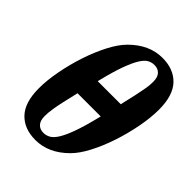

<svg xmlns="http://www.w3.org/2000/svg" viewBox="-219 -875 1001 1001"><g transform="rotate(45 282.0 -374.0)"><path d="M220 12Q137 12 89.5 -38Q42 -88 42 -192Q42 -251 55.5 -322Q69 -393 91.5 -461Q114 -529 144 -587Q174 -645 208 -679Q289 -760 386 -760Q469 -760 516.5 -710Q564 -660 564 -556Q564 -497 550.5 -426Q537 -355 514.5 -287Q492 -219 462 -161Q432 -103 398 -69Q317 12 220 12ZM223 -44Q242 -44 260 -53.5Q278 -63 295.5 -90.5Q313 -118 331.5 -168.5Q350 -219 370 -300L374 -316H203Q190 -261 182.5 -227Q175 -193 171.5 -171Q168 -149 167 -136Q166 -123 166 -110Q166 -77 181.5 -60.5Q197 -44 223 -44ZM383 -704Q363 -704 345.5 -694.5Q328 -685 310.5 -657Q293 -629 274.5 -578.5Q256 -528 236 -447L233 -435H403Q416 -489 423 -522.5Q430 -556 434 -577.5Q438 -599 439 -612Q440 -625 440 -638Q440 -671 424.5 -687.5Q409 -704 383 -704Z"/></g></svg>

Font: IBM Plex Serif
Style: Bold Italic
Weight: 700
Italic angle: -14°
Designer: Mike Abbink, Paul van der Laan, Pieter van Rosmalen
Foundry: Bold Monday
Version: Version 3.001